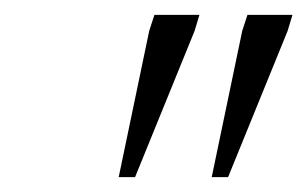

<svg xmlns="http://www.w3.org/2000/svg" viewBox="-20 -690 413 258"><path d="M139.5 -452 180.5 -648.5 187.5 -670H248L241.5 -648.5L161.5 -452ZM264.5 -452 305.5 -648.5 312.5 -670H373L366.5 -648.5L286.5 -452Z"/></svg>

Font: Newsreader Text Light
Style: Italic
Weight: 300
Italic angle: -17°
Designer: Hugues Gentile
Foundry: Production Type
Version: Version 1.001